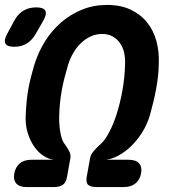

<svg xmlns="http://www.w3.org/2000/svg" viewBox="-85 -760 705 780"><path d="M24 0Q-6.5 0 -19.1 -15Q-31.6 -29.9 -26.9 -55.5Q-22.2 -81.1 -4.7 -96.1Q12.7 -111 43.5 -111H134.5Q113 -113 91.5 -127.1Q70 -141.1 53.5 -165Q37.1 -188.9 27.1 -221.5Q17.2 -254 19.5 -293Q20.8 -321.7 23.1 -346.7Q25.4 -371.7 29.7 -395.9Q34 -420 40.3 -445.2Q46.6 -470.3 55.2 -498.7Q70.6 -548.4 98 -592.3Q125.5 -636.2 163.3 -668.9Q201.1 -701.6 248.1 -720.8Q295.1 -740 350 -740Q405.2 -740 445.7 -720.8Q486.2 -701.6 512.5 -668.9Q538.8 -636.2 550.6 -592.3Q562.3 -548.4 560 -498.7Q559.4 -470.3 556.3 -445.2Q553.2 -420 548.8 -395.9Q544.3 -371.7 538.2 -346.7Q532 -321.7 524.3 -293Q512.8 -254 492.2 -221.5Q471.5 -188.9 446.4 -165Q421.2 -141.1 394.4 -127.1Q367.6 -113 344.5 -111H436.5Q467.7 -111 480.3 -96.1Q492.8 -81.1 488.1 -55.5Q483.4 -29.9 465.5 -15Q447.5 0 417 0H307Q283.5 0 273.4 -9Q263.3 -18 267.3 -41.5L281 -117.8Q283.3 -131.8 295.3 -145.8Q307.2 -159.8 326.3 -177.3Q334.1 -183.9 342.6 -196.3Q351.1 -208.7 359.1 -223.9Q367.2 -239 374.1 -255.8Q381 -272.6 386.3 -288Q395.6 -317.4 401.9 -343.1Q408.2 -368.7 412.5 -393.4Q416.8 -418 419.6 -443.7Q422.4 -469.3 423 -498.7Q424.3 -522.7 419.5 -545Q414.7 -567.3 402.8 -584.3Q390.9 -601.4 372.9 -611.7Q354.9 -622 330.1 -622Q304.3 -622 282.7 -611.7Q261 -601.4 243.3 -584.3Q225.6 -567.3 212.7 -545Q199.8 -522.7 192.2 -498.7Q183.6 -469.3 177 -443.7Q170.3 -418 166 -393.4Q161.7 -368.7 158.9 -343.1Q156.1 -317.4 155.5 -288Q154.9 -272.6 156.1 -255.8Q157.2 -239 159.8 -223.9Q162.4 -208.7 166.6 -196.3Q170.8 -183.9 175.9 -177.3Q189 -159.8 196.2 -145.8Q203.3 -131.8 201 -117.8L187.3 -41.5Q183.3 -18 169.9 -9Q156.5 0 133 0ZM59.8 -621.9Q44.3 -595.6 23.1 -582.8Q1.8 -570 -27.2 -570Q-56.2 -570 -63.1 -583.3Q-70 -596.6 -55.5 -622.9L-28.4 -673.4Q-13.2 -702.7 9.5 -716.3Q32.2 -730 62.2 -730Q92.2 -730 99.2 -716.2Q106.3 -702.4 89.8 -674.1Z"/></svg>

Font: Maple Mono
Style: Italic
Weight: 400
Italic angle: -10°
Monospace: yes
Designer: subframe7536
Version: Version 7.300